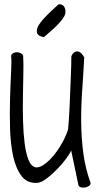

<svg xmlns="http://www.w3.org/2000/svg" viewBox="-20 -838 444 887"><path d="M309.6 -576.2Q310.5 -582 315.9 -589.4Q321.3 -596.7 329.6 -599.6Q337.9 -602.5 348.1 -597.2Q358.4 -591.8 369.1 -573.2Q365.2 -498 359.9 -423.3Q354.5 -348.6 355 -275.9Q355.5 -203.1 364.7 -131.8Q374 -60.5 398.4 6.8Q399.4 13.7 393.6 19Q387.7 24.4 377.9 26.9Q368.2 29.3 358.4 28.3Q348.6 27.3 342.8 19.5L308.6 -143.6Q304.7 -130.9 286.6 -106.4Q268.6 -82 244.6 -57.1Q220.7 -32.2 195.3 -13.2Q169.9 5.9 151.4 6.8Q105.5 9.8 79.1 -25.4Q52.7 -60.5 40.5 -117.7Q28.3 -174.8 26.4 -245.1Q24.4 -315.4 26.4 -381.8Q28.3 -448.2 31.2 -502Q34.2 -555.7 31.2 -581.1Q34.2 -588.9 41.5 -592.8Q48.8 -596.7 57.6 -596.7Q66.4 -596.7 74.7 -592.8Q83 -588.9 86.9 -581.1Q88.9 -547.9 87.9 -498Q86.9 -448.2 85.9 -392.1Q85 -335.9 86.4 -279.3Q87.9 -222.7 93.8 -176.3Q99.6 -129.9 111.8 -99.1Q124 -68.4 146.5 -64.5Q163.1 -64.5 179.7 -75.2Q196.3 -85.9 212.9 -103Q229.5 -120.1 244.1 -141.1Q258.8 -162.1 269.5 -182.1Q280.3 -202.1 287.1 -218.8Q293.9 -235.4 294.9 -244.1Q295.9 -255.9 297.9 -281.7Q299.8 -307.6 301.3 -340.3Q302.7 -373 304.2 -410.2Q305.7 -447.3 307.1 -480Q308.6 -512.7 309.1 -538.6Q309.6 -564.5 309.6 -576.2ZM182.6 -666Q153.3 -671.9 150.4 -688.5Q147.5 -705.1 161.6 -726.1Q175.8 -747.1 200.7 -771.5Q225.6 -795.9 251 -818.4Q268.6 -818.4 275.4 -808.6Q282.2 -798.8 282.2 -786.1V-778.3Q280.3 -765.6 269 -750.5Q257.8 -735.4 242.7 -720.2Q227.5 -705.1 210.9 -690.9Q194.3 -676.8 182.6 -666Z"/></svg>

Font: Shadows Into Light Two
Style: Regular
Weight: 400
Designer: Kimberly Geswein
Foundry: Kimberly Geswein
Version: Version 1.003 2012